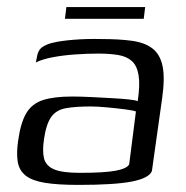

<svg xmlns="http://www.w3.org/2000/svg" viewBox="-20 -514 523 541"><path d="M201 7Q142 7 106 1Q70 -5 52 -19.5Q34 -34 30 -58Q26 -82 31 -117Q38 -168 54 -195Q70 -222 101 -232Q132 -242 183 -242Q208 -242 237.5 -240.5Q267 -239 294 -237.5Q321 -236 341 -234Q361 -232 368 -229Q375 -275 370.5 -302Q366 -329 351.5 -342Q337 -355 313 -359Q289 -363 257 -363Q224 -363 190 -360.5Q156 -358 127.5 -352.5Q99 -347 81 -338L84 -353Q87 -374 101 -382.5Q115 -391 131 -394Q151 -399 188 -402Q225 -405 265 -404Q316 -404 352 -399Q388 -394 409.5 -377.5Q431 -361 438 -328Q445 -295 437 -238L408 -32Q400 -12 351.5 -2.5Q303 7 201 7ZM205 -27Q274 -27 306 -33Q338 -39 344 -51L363 -200Q355 -203 331.5 -206Q308 -209 281 -211.5Q254 -214 235 -214Q192 -214 165 -209Q138 -204 124 -184Q110 -164 104 -122Q99 -89 104 -68Q109 -47 132 -37Q155 -27 205 -27ZM163 -461 167 -494H389L385 -461Z"/></svg>

Font: Genos
Style: Italic
Weight: 400
Italic angle: -8°
Version: Version 1.010